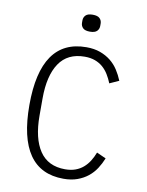

<svg xmlns="http://www.w3.org/2000/svg" viewBox="-97 -957 794 1038"><g transform="rotate(10 300.0 -438.5)"><path d="M324 12Q74 12 74 -349Q74 -710 324 -710Q367 -710 400 -698Q433 -686 458 -666Q483 -646 500.5 -619Q518 -592 530 -562L479 -539Q469 -564 455.5 -586Q442 -608 423.5 -624Q405 -640 380.5 -649Q356 -658 324 -658Q230 -658 184 -589.5Q138 -521 138 -396V-302Q138 -177 184 -108.5Q230 -40 324 -40Q356 -40 380.5 -49Q405 -58 423.5 -74Q442 -90 455.5 -111.5Q469 -133 479 -159L530 -136Q518 -106 500.5 -79Q483 -52 458 -32Q433 -12 400 0Q367 12 324 12ZM327 -796Q300 -796 288.5 -807.5Q277 -819 277 -836V-849Q277 -866 288.5 -877.5Q300 -889 327 -889Q354 -889 365.5 -877.5Q377 -866 377 -849V-836Q377 -819 365.5 -807.5Q354 -796 327 -796Z"/></g></svg>

Font: IBM Plex Mono Light
Style: Regular
Weight: 300
Monospace: yes
Designer: Mike Abbink, Paul van der Laan, Pieter van Rosmalen
Foundry: Bold Monday
Version: Version 2.3